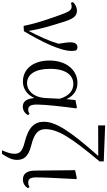

<svg xmlns="http://www.w3.org/2000/svg" viewBox="404 -1252 1071 1919"><g transform="rotate(90 939.5 -292.5)"><path d="M239 7 292 4C390 -160 489 -357 489 -470C489 -488 488 -501 484 -517C476 -526 467 -531 452 -531C420 -531 403 -507 403 -462C403 -434 408 -397 417 -342C385 -234 345 -153 289 -43C270 -165 233 -285 200 -386C170 -489 142 -526 86 -526C54 -526 20 -510 1 -484L9 -465C19 -470 31 -473 47 -473C79 -473 97 -449 126 -367C165 -259 210 -136 239 7Z M796 14C858 14 923 -18 959 -100C969 -16 996 15 1047 15C1084 15 1114 -7 1130 -35L1119 -52C1105 -44 1094 -39 1076 -39C1043 -39 1025 -60 1025 -127C1025 -204 1044 -380 1063 -518L1053 -526L980 -511L971 -421C937 -497 879 -531 807 -531C695 -531 585 -437 585 -251C585 -82 675 14 796 14ZM967 -353 960 -213C952 -82 877 -27 814 -27C724 -27 668 -107 668 -258C668 -425 739 -490 819 -490C880 -490 938 -454 967 -353Z M1482 223H1518C1557 165 1578 122 1578 74C1578 9 1552 -39 1431 -70C1313 -99 1271 -140 1271 -212C1271 -333 1351 -463 1593 -752V-794L1233 -808V-738L1539 -739C1283 -452 1197 -309 1197 -197C1197 -104 1248 -42 1400 -4C1504 21 1517 55 1517 99C1517 133 1505 172 1482 223Z M1776 14C1816 14 1847 -11 1860 -35L1851 -52C1838 -45 1825 -39 1805 -39C1773 -39 1753 -54 1753 -118C1753 -196 1758 -283 1770 -519L1761 -525L1681 -508L1685 -112C1685 -20 1720 14 1776 14Z"/></g></svg>

Font: Harano Aji Mincho KR
Style: Regular
Weight: 400
Foundry: Masamichi Hosoda
Version: HaranoAjiMinchoKR-Regular version 20230610;ttx 4.39.4